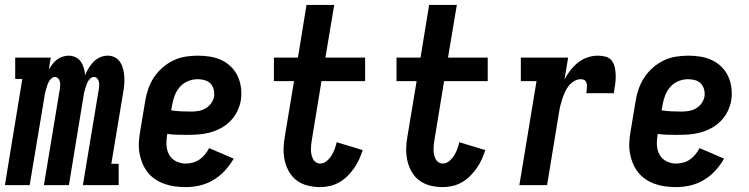

<svg xmlns="http://www.w3.org/2000/svg" viewBox="-36 -755 3056 783"><path d="M-16 0 55 -433H26V-520H171L163 -472Q170 -483 178 -493.5Q186 -504 196.5 -512Q207 -520 219.5 -524Q232 -528 244 -528Q244 -528 244 -528Q244 -528 244 -528Q259 -528 272.5 -521.5Q286 -515 294 -503Q302 -491 306 -477Q310 -463 311 -448Q317 -463 325.5 -477Q334 -491 345.5 -503Q357 -515 372.5 -521.5Q388 -528 403 -528Q403 -528 403 -528Q403 -528 403 -528Q420 -528 433.5 -520.5Q447 -513 455 -500Q463 -487 466.5 -472Q470 -457 471 -441Q472 -425 470.5 -408.5Q469 -392 466 -376L418 -87H448V0H302L367 -392Q368 -400 368.5 -408Q369 -416 367 -423Q365 -430 360 -435.5Q355 -441 347 -441Q339 -441 332.5 -435Q326 -429 322 -421.5Q318 -414 315.5 -406Q313 -398 310.5 -390Q308 -382 306.5 -374.5Q305 -367 304 -359L245 0H143L208 -392Q209 -400 209.5 -408Q210 -416 208 -423Q206 -430 201 -435.5Q196 -441 188 -441Q180 -441 173.5 -435Q167 -429 163 -421.5Q159 -414 156.5 -406Q154 -398 151.5 -390Q149 -382 147.5 -374.5Q146 -367 145 -359L85 0Z M721 8Q698 8 676 5Q654 2 633.5 -5.5Q613 -13 595.5 -25Q578 -37 565 -54Q552 -71 544 -91Q536 -111 532.5 -132.5Q529 -154 530.5 -177Q532 -200 536 -222L556 -342Q560 -367 568.5 -392Q577 -417 591.5 -439Q606 -461 626.5 -479Q647 -497 671 -508.5Q695 -520 720.5 -524Q746 -528 771 -528Q796 -528 821 -524Q846 -520 868 -509.5Q890 -499 907 -482Q924 -465 934 -443Q944 -421 947 -395.5Q950 -370 946 -345Q942 -322 931 -300Q920 -278 902.5 -260.5Q885 -243 863 -231.5Q841 -220 818 -214Q795 -208 771.5 -206.5Q748 -205 725 -205Q705 -205 685.5 -205.5Q666 -206 646 -209V-207Q642 -185 643 -163.5Q644 -142 653.5 -124.5Q663 -107 681.5 -97.5Q700 -88 721 -88Q736 -88 750.5 -92Q765 -96 777.5 -104.5Q790 -113 800 -125.5Q810 -138 817 -151L917 -108Q902 -82 881 -59Q860 -36 833.5 -20.5Q807 -5 778.5 1.5Q750 8 721 8ZM744 -300Q758 -300 773 -302.5Q788 -305 801.5 -312.5Q815 -320 824.5 -333Q834 -346 837 -361Q839 -376 835.5 -390Q832 -404 822.5 -414Q813 -424 799 -428Q785 -432 770 -432Q750 -432 730.5 -424Q711 -416 697.5 -400.5Q684 -385 676.5 -365.5Q669 -346 666 -327L662 -305Q662 -305 662 -305Q662 -305 662 -305Q682 -302 702.5 -301Q723 -300 744 -300Z M1270 8Q1244 8 1219.5 2Q1195 -4 1175.5 -18Q1156 -32 1143.5 -53.5Q1131 -75 1125.5 -99Q1120 -123 1120.5 -149Q1121 -175 1126 -201L1163 -424H1081V-520H1179L1214 -735H1327L1291 -520H1453V-424H1275L1236 -186Q1234 -175 1233 -165Q1232 -155 1232 -145Q1232 -135 1234 -125.5Q1236 -116 1240 -107.5Q1244 -99 1252 -93.5Q1260 -88 1270 -88Q1284 -88 1296 -98Q1308 -108 1316 -121Q1324 -134 1329 -147.5Q1334 -161 1337 -175L1443 -143Q1437 -124 1428.5 -105Q1420 -86 1408 -69Q1396 -52 1381 -37Q1366 -22 1347.5 -11.5Q1329 -1 1309 3.5Q1289 8 1270 8Z M1770 8Q1744 8 1719.5 2Q1695 -4 1675.5 -18Q1656 -32 1643.5 -53.5Q1631 -75 1625.5 -99Q1620 -123 1620.5 -149Q1621 -175 1626 -201L1663 -424H1581V-520H1679L1714 -735H1827L1791 -520H1953V-424H1775L1736 -186Q1734 -175 1733 -165Q1732 -155 1732 -145Q1732 -135 1734 -125.5Q1736 -116 1740 -107.5Q1744 -99 1752 -93.5Q1760 -88 1770 -88Q1784 -88 1796 -98Q1808 -108 1816 -121Q1824 -134 1829 -147.5Q1834 -161 1837 -175L1943 -143Q1937 -124 1928.5 -105Q1920 -86 1908 -69Q1896 -52 1881 -37Q1866 -22 1847.5 -11.5Q1829 -1 1809 3.5Q1789 8 1770 8Z M2082 0 2152 -424H2088V-520H2281L2266 -431Q2276 -450 2290 -468Q2304 -486 2321.5 -500Q2339 -514 2360 -521Q2381 -528 2402 -528Q2419 -528 2435 -523.5Q2451 -519 2460 -506Q2469 -493 2472 -476.5Q2475 -460 2475 -443Q2475 -426 2472.5 -409Q2470 -392 2467 -375H2355Q2356 -381 2356.5 -387Q2357 -393 2357.5 -399.5Q2358 -406 2357 -412Q2356 -418 2353 -423Q2350 -428 2344 -430Q2338 -432 2332 -432Q2318 -432 2305 -424Q2292 -416 2283 -404.5Q2274 -393 2268 -379.5Q2262 -366 2257.5 -352.5Q2253 -339 2249.5 -325.5Q2246 -312 2244 -298L2195 0Z M2721 8Q2698 8 2676 5Q2654 2 2633.5 -5.5Q2613 -13 2595.5 -25Q2578 -37 2565 -54Q2552 -71 2544 -91Q2536 -111 2532.5 -132.5Q2529 -154 2530.5 -177Q2532 -200 2536 -222L2556 -342Q2560 -367 2568.5 -392Q2577 -417 2591.5 -439Q2606 -461 2626.5 -479Q2647 -497 2671 -508.5Q2695 -520 2720.5 -524Q2746 -528 2771 -528Q2796 -528 2821 -524Q2846 -520 2868 -509.5Q2890 -499 2907 -482Q2924 -465 2934 -443Q2944 -421 2947 -395.5Q2950 -370 2946 -345Q2942 -322 2931 -300Q2920 -278 2902.5 -260.5Q2885 -243 2863 -231.5Q2841 -220 2818 -214Q2795 -208 2771.5 -206.5Q2748 -205 2725 -205Q2705 -205 2685.5 -205.5Q2666 -206 2646 -209V-207Q2642 -185 2643 -163.5Q2644 -142 2653.5 -124.5Q2663 -107 2681.5 -97.5Q2700 -88 2721 -88Q2736 -88 2750.5 -92Q2765 -96 2777.5 -104.5Q2790 -113 2800 -125.5Q2810 -138 2817 -151L2917 -108Q2902 -82 2881 -59Q2860 -36 2833.5 -20.5Q2807 -5 2778.5 1.5Q2750 8 2721 8ZM2744 -300Q2758 -300 2773 -302.5Q2788 -305 2801.5 -312.5Q2815 -320 2824.5 -333Q2834 -346 2837 -361Q2839 -376 2835.5 -390Q2832 -404 2822.5 -414Q2813 -424 2799 -428Q2785 -432 2770 -432Q2750 -432 2730.5 -424Q2711 -416 2697.5 -400.5Q2684 -385 2676.5 -365.5Q2669 -346 2666 -327L2662 -305Q2662 -305 2662 -305Q2662 -305 2662 -305Q2682 -302 2702.5 -301Q2723 -300 2744 -300Z"/></svg>

Font: Iosevka Gothic
Style: Bold Italic
Weight: 700
Italic angle: -9°
Monospace: yes
Designer: Belleve Invis
Foundry: Belleve Invis
Version: Version 15.5.1; ttfautohint (v1.8.4)